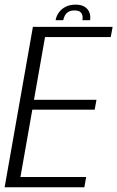

<svg xmlns="http://www.w3.org/2000/svg" viewBox="-36 -788 494 808"><path d="M-16.5 0H319L326.5 -43H50L100 -326.5H362.5L370 -368H107L153.5 -632H430L438 -675H102.5ZM282.5 -768.5Q258 -768.5 240.2 -759.5Q222.5 -750.5 211.8 -735.5Q201 -720.5 198 -703H230Q232.5 -715 238 -724.2Q243.5 -733.5 253 -738.8Q262.5 -744 278 -744Q292.5 -744 300 -739Q307.5 -734 310.2 -724.5Q313 -715 311 -703H343Q346 -720.5 340.2 -735.5Q334.5 -750.5 320 -759.5Q305.5 -768.5 282.5 -768.5Z"/></svg>

Font: Anybody SemiCondensed Light
Style: Italic
Weight: 300
Width: 4
Italic angle: -10°
Version: Version 1.113;gftools[0.9.25]